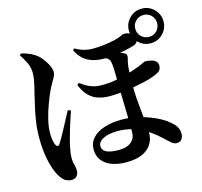

<svg xmlns="http://www.w3.org/2000/svg" viewBox="-126 -985 1252 1192"><g transform="rotate(-15 500.0 -389.5)"><path d="M773.2 -736.3Q773.2 -782.5 805.8 -815Q838.4 -847.4 884.6 -847.4Q930.8 -847.4 963.2 -815Q995.7 -782.5 995.7 -736.3Q995.7 -690.1 963.2 -657.5Q930.8 -624.9 884.6 -624.9Q838.4 -624.9 805.8 -657.5Q773.2 -690.1 773.2 -736.3ZM814.1 -736.3Q814.1 -707.2 834.8 -686.6Q855.5 -665.9 884.6 -665.9Q914.4 -665.9 934.6 -686.6Q954.7 -707.2 954.7 -736.3Q954.7 -766.1 934.6 -786.3Q914.4 -806.5 884.6 -806.5Q855.5 -806.5 834.8 -786.3Q814.1 -766.1 814.1 -736.3ZM417.5 -717.1Q442.9 -701.7 471.1 -693.6Q499.2 -685.6 528.1 -685.6Q563.4 -685.6 599.7 -690Q636 -694.3 672 -702.2Q701.8 -709.8 716.2 -717.3Q730.6 -724.9 737.1 -724.9Q763.6 -724.9 783.8 -711.6Q804 -698.4 804 -674.9Q804 -659.5 797.7 -651.6Q791.4 -643.8 780.5 -639.8Q753.2 -630.6 716.1 -623.1Q678.9 -615.5 642.3 -611.7Q605.8 -607.9 577.9 -607.9Q543.1 -607.9 510.3 -617.2Q477.5 -626.5 451.1 -648.3Q424.7 -670.1 406.6 -707.7ZM388.6 -503Q408.2 -488.3 427.9 -476.9Q447.6 -465.5 471.4 -458.8Q495.2 -452.2 524.9 -452.2Q570.5 -452.2 603.4 -458.2Q636.2 -464.1 664.1 -470.8Q694.2 -478 724.3 -487.9Q754.3 -497.8 777.1 -506.8Q795.2 -514.4 805.7 -520Q816.3 -525.6 818.8 -525.6Q824.1 -525.6 837.1 -524.4Q850.2 -523.3 864.5 -519.1Q878.7 -514.8 889.2 -505Q899.6 -495.2 899.6 -477Q899.6 -461.3 891.5 -449.8Q883.4 -438.2 858.2 -427.9Q818.4 -411.2 768.9 -400.6Q719.5 -390.1 672.6 -383.1Q639.4 -378.8 611.7 -376.1Q583.9 -373.5 554.1 -373.5Q515.8 -373.5 482.5 -383.6Q449.2 -393.6 422.5 -419.4Q395.9 -445.1 376.3 -492.8ZM557.8 -617.8 597 -634.5Q615.7 -632.9 636.5 -629.1Q657.4 -625.2 677 -619.8Q696.6 -614.3 708.5 -607.3Q721.6 -600.8 723.5 -591.6Q725.3 -582.5 721.1 -568.5Q712.3 -538.4 709.8 -495.3Q707.3 -452.2 707.3 -410.3Q707.3 -357.9 710.9 -312.1Q714.5 -266.3 718.7 -226.8Q723 -187.4 726.6 -153Q730.2 -118.6 730.2 -89.4Q730.2 -50 710.3 -18.1Q690.4 13.8 649.8 31.7Q609.3 49.7 545.5 49.7Q498.2 49.7 458.1 35.9Q418 22.1 394.3 -6.8Q370.5 -35.6 370.5 -80.3Q370.5 -122.6 398.2 -152.5Q425.9 -182.4 474.3 -198.2Q522.6 -214 583.8 -214Q643.8 -214 699 -199.8Q754.2 -185.7 799.4 -164.4Q844.7 -143.2 872.7 -119.8Q899.1 -99 911.3 -79.1Q923.4 -59.2 923.4 -32Q923.4 -13.3 912.8 1.1Q902.3 15.5 881.3 15.5Q864.3 15.5 851.2 5.1Q838.1 -5.2 825.4 -17.4Q773.2 -68.7 726.8 -97.8Q680.4 -126.9 635.8 -139.5Q591.2 -152 542.2 -152Q510 -152 481.2 -145Q452.5 -138 434.5 -123.8Q416.6 -109.6 416.6 -89.1Q416.6 -61.2 443.5 -48.7Q470.4 -36.1 522.2 -36.1Q574 -36.1 601.6 -59.1Q629.3 -82.1 629.3 -123.3Q629.3 -171.1 628.4 -215.9Q627.5 -260.6 626.5 -299.8Q625.4 -339 624.5 -371Q623.6 -403.1 623.6 -425.2Q623.6 -449.7 623.4 -478.6Q623.2 -507.6 621.8 -533.9Q620.5 -560.3 616.9 -576.2Q613.2 -597.9 592.6 -605.9Q572.1 -613.8 557.8 -617.8ZM79.8 -763 89.3 -772.6Q110.2 -767.8 131 -759.9Q151.7 -752 174.1 -737.9Q193.2 -725.9 212 -703.2Q230.9 -680.4 243.4 -655Q255.9 -629.6 255.9 -607.5Q255.9 -594.4 248.3 -579.4Q240.8 -564.5 228.5 -544.4Q216.2 -524.3 202.8 -494.2Q191.3 -469 175.5 -426.6Q159.6 -384.3 147.6 -336.5Q135.5 -288.7 135.5 -246.2Q135.5 -222.1 139 -202Q142.6 -182 148.2 -171Q154 -159.1 160.9 -158.3Q167.9 -157.4 174.6 -167.4Q181.9 -178.7 195.3 -202Q208.6 -225.3 223.9 -254Q239.1 -282.7 253.9 -310.5Q268.7 -338.4 278.9 -357.4L297.4 -350.1Q289.6 -327.9 281 -301.4Q272.5 -274.9 264 -247.5Q255.5 -220.1 248.8 -195Q242.1 -169.8 237.1 -150.7Q231.5 -125 228.1 -102.6Q224.7 -80.2 224.7 -66.4Q224.7 -37.9 230.6 -19.7Q236.4 -1.6 236.4 19.2Q236.4 39.9 224.9 53.8Q213.3 67.7 190 67.7Q174.8 67.7 156.9 59.9Q139 52.1 119.8 23.2Q95.7 -12.4 79.3 -80.5Q62.8 -148.7 62.8 -235.1Q62.8 -289.9 70.4 -340.7Q78.1 -391.5 88.7 -435.2Q99.2 -478.9 105.9 -510.2Q111.7 -532.5 116.7 -553.1Q121.7 -573.8 125.3 -595.1Q128.8 -616.5 128.8 -639.2Q128.8 -674.7 111.5 -708.5Q94.2 -742.3 79.8 -763Z"/></g></svg>

Font: Noto Serif KR
Style: Regular
Weight: 200
Designer: Ryoko NISHIZUKA 西塚涼子 (kana & ideographs); Frank Grießhammer (Latin, Greek & Cyrillic); Wenlong ZHANG 张文龙 (bopomofo); San
Foundry: Adobe
Version: Version 2.001;hotconv 1.1.0;makeotfexe 2.6.0